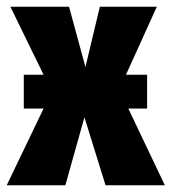

<svg xmlns="http://www.w3.org/2000/svg" viewBox="-35 -553 512 573"><path d="M457 0H280L217 -203L160 0H-15L95 -229H36V-330H95L-4 -533H171L220 -353L263 -533H433L341 -330H404V-229H348Z"/></svg>

Font: Fira Sans Compressed ExtraBold
Style: Regular
Weight: 800
Width: 1
Designer: bBox Type GmbH & Carrois Corporate GbR & Edenspiekermann AG
Foundry: bBox Type GmbH & Carrois Corporate GbR & Edenspiekermann AG
Version: Version 4.301